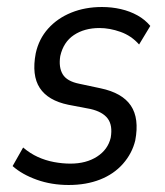

<svg xmlns="http://www.w3.org/2000/svg" viewBox="-20 -519 470 548"><path d="M176 9Q127 9 85 -6Q43 -21 16 -45L46 -98Q66 -81 88 -71Q110 -61 134 -56.5Q158 -52 181 -52Q226 -52 257 -72Q288 -92 296 -126Q302 -161 287.5 -180.5Q273 -200 238 -208L175 -220Q117 -232 93.5 -268Q70 -304 82 -367Q91 -408 117.5 -437.5Q144 -467 183.5 -483Q223 -499 271 -499Q299 -499 325 -493Q351 -487 372.5 -475Q394 -463 409 -445L377 -392Q355 -417 324 -428Q293 -439 264 -439Q221 -439 191 -419Q161 -399 152 -359Q147 -327 159 -307Q171 -287 206 -280L267 -267Q329 -254 353.5 -217.5Q378 -181 366 -118Q357 -81 331 -51.5Q305 -22 265.5 -6.5Q226 9 176 9Z"/></svg>

Font: Nunito Sans 10pt Condensed
Style: Italic
Weight: 400
Width: 3
Italic angle: -9°
Designer: Vernon Adams
Foundry: Vernon Adams
Version: Version 3.101;gftools[0.9.27]